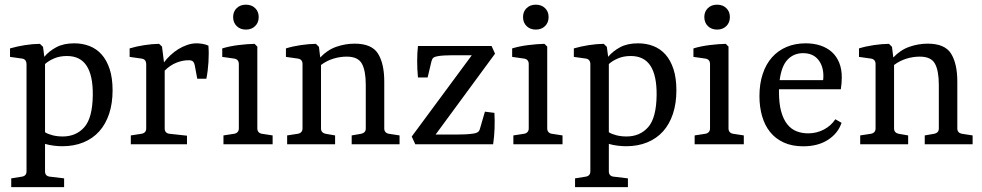

<svg xmlns="http://www.w3.org/2000/svg" viewBox="-20 -607 4133 808"><path d="M244 -32.7Q300.4 -32.7 334.9 -71.8Q369.5 -110.9 370.5 -207.3Q371.3 -289.1 344.5 -330.2Q317.8 -371.3 261.8 -371.3Q231.3 -371.3 207.6 -361.1Q184 -350.9 169.5 -337.5V-50.5Q182.2 -42.5 201.6 -37.6Q221.1 -32.7 244 -32.7ZM249.8 143.6V180.4H27.3V143.6L72.4 136.4Q81.8 134.9 86.7 129.3Q91.6 123.6 91.6 114.2V-337.1Q91.6 -346.5 87.1 -352.7Q82.5 -358.9 73.5 -360.4L22.2 -367.6V-403.3Q52.4 -412 84.9 -417.1Q117.5 -422.2 148 -422.5L161.1 -409.8L166.5 -368Q186.5 -392 217.3 -408.4Q248 -424.7 292.4 -424.7Q326.9 -424.7 356.5 -413.3Q386.2 -401.8 407.6 -377.8Q429.1 -353.8 441.5 -316.2Q453.8 -278.5 453.8 -226.9Q453.8 -172 439.3 -128.2Q424.7 -84.4 397.6 -54.2Q370.5 -24 331.1 -7.8Q291.6 8.4 242.2 8.4Q225.5 8.4 206 6Q186.5 3.6 169.5 -1.5V114.5Q169.5 124 174.5 129.6Q179.6 135.3 189.5 136.4Z M766.9 -36V0H530.5V-37.1L575.3 -44Q584.7 -45.5 590 -51.1Q595.3 -56.7 595.3 -66.2V-335.6Q595.3 -346.5 590.7 -352.7Q586.2 -358.9 575.6 -360.4L525.5 -367.6V-403.3Q554.2 -412 587.6 -417.1Q621.1 -422.2 649.5 -422.5L661.8 -410.9L670.2 -344.4Q681.5 -360 697.1 -374.5Q712.7 -389.1 730.5 -400.2Q748.4 -411.3 768.2 -418Q788 -424.7 807.6 -424.7Q818.9 -424.7 833.5 -422.2Q848 -419.6 857.1 -414.9Q859.6 -384.4 857.3 -345.8Q854.9 -307.3 848.4 -275.6H810.2L799.6 -332Q797.1 -344 791.5 -348.7Q785.8 -353.5 774.9 -353.5Q749.5 -353.8 722.7 -343.3Q696 -332.7 673.1 -309.8V-66.2Q673.1 -56.4 678.4 -50.7Q683.6 -45.1 693.5 -44Z M1062.9 -410.9V-66.9Q1062.9 -57.1 1068 -51.3Q1073.1 -45.5 1082.5 -44L1127.3 -37.1V0H920.4V-37.1L965.1 -44Q974.5 -45.5 979.8 -51.3Q985.1 -57.1 985.1 -66.5V-337.5Q985.1 -347.3 980.2 -353.1Q975.3 -358.9 965.8 -360.4L915.3 -367.6V-403.3Q946.5 -412.7 983.3 -417.3Q1020 -421.8 1051.3 -422.5ZM1068.7 -535.3Q1068.7 -512 1053.8 -497.3Q1038.9 -482.5 1014.9 -482.5Q990.9 -482.5 976 -497.3Q961.1 -512 961.1 -535.3Q961.1 -558.2 976 -572.7Q990.9 -587.3 1014.9 -587.3Q1038.9 -587.3 1053.8 -572.7Q1068.7 -558.2 1068.7 -535.3Z M1390.2 -37.1V0H1188.4V-37.1L1233.1 -44Q1242.5 -45.5 1247.8 -51.3Q1253.1 -57.1 1253.1 -66.5V-337.5Q1253.1 -347.3 1248.2 -353.1Q1243.3 -358.9 1233.8 -360.4L1183.3 -367.6V-403.3Q1212.7 -412.4 1246.4 -417.3Q1280 -422.2 1309.5 -422.5L1322.2 -409.8L1327.6 -365.1Q1357.8 -397.1 1395.6 -410.2Q1433.5 -423.3 1472.4 -423.3Q1544.7 -423.3 1570.9 -381.1Q1597.1 -338.9 1597.1 -263.6V-66.2Q1597.1 -56.7 1602.4 -51.1Q1607.6 -45.5 1616.7 -44L1661.5 -37.1V0H1460V-37.1L1499.6 -44Q1508 -45.5 1513.6 -50.7Q1519.3 -56 1519.3 -66.2V-249.5Q1519.3 -309.5 1502.9 -339.1Q1486.5 -368.7 1439.3 -368.7Q1410.5 -368.7 1382.5 -360Q1354.5 -351.3 1330.9 -333.5V-66.5Q1330.9 -57.1 1336 -51.5Q1341.1 -45.8 1350.2 -44Z M2055.3 0H1727.6L1712.7 -32.4L1965.5 -374.5H1884.4Q1867.6 -374.5 1850.4 -373.6Q1833.1 -372.7 1820 -370.2Q1808.4 -368 1803.3 -363.5Q1798.2 -358.9 1795.6 -348.4L1779.6 -281.1H1738.9Q1735.6 -314.9 1735.6 -349.5Q1735.6 -384 1738.9 -413.5H2048.7L2063.3 -381.1L1813.1 -40.7H1897.5Q1918.2 -40.7 1937.5 -41.6Q1956.7 -42.5 1973.8 -45.1Q1983.6 -46.5 1990.4 -50.7Q1997.1 -54.9 1999.6 -64.7L2020.7 -137.1L2060.7 -132Q2062.5 -100.4 2061.3 -66Q2060 -31.6 2055.3 0Z M2282.9 -410.9V-66.9Q2282.9 -57.1 2288 -51.3Q2293.1 -45.5 2302.5 -44L2347.3 -37.1V0H2140.4V-37.1L2185.1 -44Q2194.5 -45.5 2199.8 -51.3Q2205.1 -57.1 2205.1 -66.5V-337.5Q2205.1 -347.3 2200.2 -353.1Q2195.3 -358.9 2185.8 -360.4L2135.3 -367.6V-403.3Q2166.5 -412.7 2203.3 -417.3Q2240 -421.8 2271.3 -422.5ZM2288.7 -535.3Q2288.7 -512 2273.8 -497.3Q2258.9 -482.5 2234.9 -482.5Q2210.9 -482.5 2196 -497.3Q2181.1 -512 2181.1 -535.3Q2181.1 -558.2 2196 -572.7Q2210.9 -587.3 2234.9 -587.3Q2258.9 -587.3 2273.8 -572.7Q2288.7 -558.2 2288.7 -535.3Z M2616.7 -32.7Q2673.1 -32.7 2707.6 -71.8Q2742.2 -110.9 2743.3 -207.3Q2744 -289.1 2717.3 -330.2Q2690.5 -371.3 2634.5 -371.3Q2604 -371.3 2580.4 -361.1Q2556.7 -350.9 2542.2 -337.5V-50.5Q2554.9 -42.5 2574.4 -37.6Q2593.8 -32.7 2616.7 -32.7ZM2622.5 143.6V180.4H2400V143.6L2445.1 136.4Q2454.5 134.9 2459.5 129.3Q2464.4 123.6 2464.4 114.2V-337.1Q2464.4 -346.5 2459.8 -352.7Q2455.3 -358.9 2446.2 -360.4L2394.9 -367.6V-403.3Q2425.1 -412 2457.6 -417.1Q2490.2 -422.2 2520.7 -422.5L2533.8 -409.8L2539.3 -368Q2559.3 -392 2590 -408.4Q2620.7 -424.7 2665.1 -424.7Q2699.6 -424.7 2729.3 -413.3Q2758.9 -401.8 2780.4 -377.8Q2801.8 -353.8 2814.2 -316.2Q2826.5 -278.5 2826.5 -226.9Q2826.5 -172 2812 -128.2Q2797.5 -84.4 2770.4 -54.2Q2743.3 -24 2703.8 -7.8Q2664.4 8.4 2614.9 8.4Q2598.2 8.4 2578.7 6Q2559.3 3.6 2542.2 -1.5V114.5Q2542.2 124 2547.3 129.6Q2552.4 135.3 2562.2 136.4Z M3045.8 -410.9V-66.9Q3045.8 -57.1 3050.9 -51.3Q3056 -45.5 3065.5 -44L3110.2 -37.1V0H2903.3V-37.1L2948 -44Q2957.5 -45.5 2962.7 -51.3Q2968 -57.1 2968 -66.5V-337.5Q2968 -347.3 2963.1 -353.1Q2958.2 -358.9 2948.7 -360.4L2898.2 -367.6V-403.3Q2929.5 -412.7 2966.2 -417.3Q3002.9 -421.8 3034.2 -422.5ZM3051.6 -535.3Q3051.6 -512 3036.7 -497.3Q3021.8 -482.5 2997.8 -482.5Q2973.8 -482.5 2958.9 -497.3Q2944 -512 2944 -535.3Q2944 -558.2 2958.9 -572.7Q2973.8 -587.3 2997.8 -587.3Q3021.8 -587.3 3036.7 -572.7Q3051.6 -558.2 3051.6 -535.3Z M3359.6 -383.3Q3320.4 -383.3 3294.5 -356.2Q3268.7 -329.1 3261.1 -269.8H3444Q3444.4 -273.8 3444.7 -278Q3445.1 -282.2 3445.1 -286.9Q3445.1 -329.5 3422.9 -356.4Q3400.7 -383.3 3359.6 -383.3ZM3521.5 -90.2Q3506.9 -46.2 3464.7 -18.7Q3422.5 8.7 3360 8.7Q3313.5 8.7 3278.7 -7.1Q3244 -22.9 3221.3 -50.9Q3198.5 -78.9 3187.3 -117.8Q3176 -156.7 3176 -202.5Q3176 -254.5 3189.8 -296Q3203.6 -337.5 3229.1 -366Q3254.5 -394.5 3290.5 -409.6Q3326.5 -424.7 3370.5 -424.7Q3404.4 -424.7 3432.4 -415.5Q3460.4 -406.2 3480.4 -388.4Q3500.4 -370.5 3511.5 -343.6Q3522.5 -316.7 3522.5 -281.5Q3522.5 -271.3 3521.5 -256.9Q3520.4 -242.5 3518.5 -231.3H3258.2Q3258.2 -228.7 3258.2 -225.8Q3258.2 -222.9 3258.2 -220Q3258.2 -170.9 3267.6 -137.3Q3277.1 -103.6 3293.5 -83.5Q3309.8 -63.3 3332.4 -54.5Q3354.9 -45.8 3381.1 -45.8Q3416.7 -45.8 3447.1 -61.8Q3477.5 -77.8 3495.3 -105.1Z M3801.8 -37.1V0H3600V-37.1L3644.7 -44Q3654.2 -45.5 3659.5 -51.3Q3664.7 -57.1 3664.7 -66.5V-337.5Q3664.7 -347.3 3659.8 -353.1Q3654.9 -358.9 3645.5 -360.4L3594.9 -367.6V-403.3Q3624.4 -412.4 3658 -417.3Q3691.6 -422.2 3721.1 -422.5L3733.8 -409.8L3739.3 -365.1Q3769.5 -397.1 3807.3 -410.2Q3845.1 -423.3 3884 -423.3Q3956.4 -423.3 3982.5 -381.1Q4008.7 -338.9 4008.7 -263.6V-66.2Q4008.7 -56.7 4014 -51.1Q4019.3 -45.5 4028.4 -44L4073.1 -37.1V0H3871.6V-37.1L3911.3 -44Q3919.6 -45.5 3925.3 -50.7Q3930.9 -56 3930.9 -66.2V-249.5Q3930.9 -309.5 3914.5 -339.1Q3898.2 -368.7 3850.9 -368.7Q3822.2 -368.7 3794.2 -360Q3766.2 -351.3 3742.5 -333.5V-66.5Q3742.5 -57.1 3747.6 -51.5Q3752.7 -45.8 3761.8 -44Z"/></svg>

Font: Rasa
Style: Regular
Weight: 400
Version: Version 1.000;PS 1.000;hotconv 1.0.88;makeotf.lib2.5.647800;